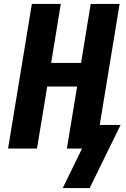

<svg xmlns="http://www.w3.org/2000/svg" viewBox="-20 -755 640 976"><path d="M436 201H299L397 0H320L372 -315H220L168 0H21L142 -735H289L240 -435H392L441 -735H588L487 -120H593Z"/></svg>

Font: Iosevka SS04 Hv Ex Obl
Style: Regular
Weight: 900
Width: 7
Italic angle: -9°
Monospace: yes
Designer: Belleve Invis
Foundry: Belleve Invis
Version: Version 19.0.0; ttfautohint (v1.8.4)